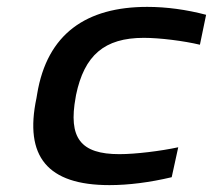

<svg xmlns="http://www.w3.org/2000/svg" viewBox="-20 -529 619 558"><path d="M88 -256 86 -244C50 -74 118 9 298 9C354 9 416 1 479 -14L498 -101C447 -90 374 -81 327 -81C214 -81 178 -128 200 -247L201 -253C225 -368 283 -419 398 -419C445 -419 515 -410 561 -399L579 -486C522 -501 464 -509 408 -509C231 -509 117 -431 88 -256Z"/></svg>

Font: LT Wave Medium
Style: Italic
Weight: 500
Designer: Daniel Lyons
Version: Version 2.5 (Glyphs App)